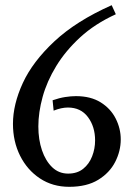

<svg xmlns="http://www.w3.org/2000/svg" viewBox="-20 -712 526 741"><path d="M187 -285 183 -325Q209 -334 231.5 -337.5Q254 -341 273 -341Q330 -341 368.5 -317Q407 -293 426.5 -254.5Q446 -216 446 -174Q446 -129 424.5 -87Q403 -45 359 -18Q315 9 247 9Q183 9 134 -23.5Q85 -56 57.5 -111Q30 -166 30 -234Q30 -309 68 -391.5Q106 -474 190 -552.5Q274 -631 411 -692L427 -657Q346 -620 289.5 -568Q233 -516 197 -457Q161 -398 144.5 -338Q128 -278 128 -224Q128 -173 142 -132Q156 -91 181.5 -66.5Q207 -42 243 -42Q278 -42 301 -60.5Q324 -79 335.5 -108.5Q347 -138 347 -170Q347 -223 319.5 -260Q292 -297 242 -297Q217 -297 187 -285Z"/></svg>

Font: Average
Style: Regular
Weight: 400
Designer: Eduardo Tunni
Foundry: Eduardo Rodriguez Tunni
Version: Version 1.003; ttfautohint (v1.8.4.7-5d5b)